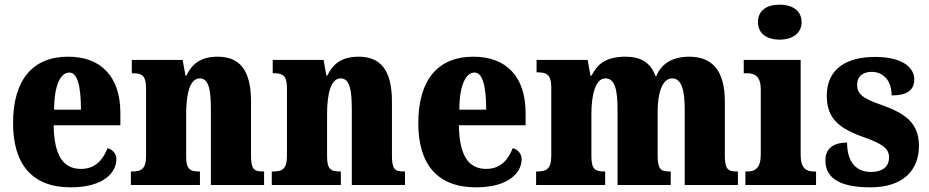

<svg xmlns="http://www.w3.org/2000/svg" viewBox="-20 -793 3980 823"><path d="M283 10C425 10 479 -54 479 -111C479 -135 462 -152 441 -158C421 -107 388 -69 327 -69C251 -69 212 -126 210 -256H496V-308C496 -467 411 -550 272 -550C122 -550 36 -453 36 -265C36 -91 116 10 283 10ZM327 -323H212C212 -426 239 -482 277 -482C312 -482 327 -423 327 -323Z M541 0H837V-58H834C795 -58 778 -67 778 -122V-305C778 -384 792 -457 836 -457C875 -457 884 -408 884 -323V0H1112V-58H1108C1068 -58 1056 -67 1056 -128V-358C1056 -493 1007 -550 913 -550C835 -550 801 -514 779 -469H775L763 -536H545V-479H549C588 -479 606 -470 606 -415V-125C606 -67 585 -58 545 -58H541Z M1145 0H1441V-58H1438C1399 -58 1382 -67 1382 -122V-305C1382 -384 1396 -457 1440 -457C1479 -457 1488 -408 1488 -323V0H1716V-58H1712C1672 -58 1660 -67 1660 -128V-358C1660 -493 1611 -550 1517 -550C1439 -550 1405 -514 1383 -469H1379L1367 -536H1149V-479H1153C1192 -479 1210 -470 1210 -415V-125C1210 -67 1189 -58 1149 -58H1145Z M2020 10C2162 10 2216 -54 2216 -111C2216 -135 2199 -152 2178 -158C2158 -107 2125 -69 2064 -69C1988 -69 1949 -126 1947 -256H2233V-308C2233 -467 2148 -550 2009 -550C1859 -550 1773 -453 1773 -265C1773 -91 1853 10 2020 10ZM2064 -323H1949C1949 -426 1976 -482 2014 -482C2049 -482 2064 -423 2064 -323Z M2278 0H2574V-58H2571C2532 -58 2515 -67 2515 -122V-305C2515 -385 2532 -457 2575 -457C2616 -457 2627 -408 2627 -323V0H2855V-58H2851C2812 -58 2799 -67 2799 -128V-316C2799 -392 2818 -457 2861 -457C2901 -457 2915 -408 2915 -323V0H3143V-58H3139C3100 -58 3087 -67 3087 -128V-358C3087 -493 3031 -550 2934 -550C2857 -550 2813 -515 2794 -468H2789C2769 -524 2728 -550 2661 -550C2575 -550 2538 -515 2516 -469H2511L2499 -536H2280V-483H2283C2322 -483 2343 -474 2343 -418V-125C2343 -67 2321 -58 2282 -58H2278Z M3322 -623C3373 -623 3416 -648 3416 -698C3416 -750 3373 -773 3322 -773C3269 -773 3229 -750 3229 -698C3229 -648 3269 -623 3322 -623ZM3175 0H3478V-58H3468C3435 -58 3412 -73 3412 -128V-536H3168V-479H3185C3216 -479 3241 -463 3241 -412V-131C3241 -74 3218 -58 3185 -58H3175Z M3711 10C3849 10 3919 -61 3919 -168C3919 -270 3854 -309 3759 -343C3676 -372 3654 -390 3654 -431C3654 -466 3680 -485 3716 -485C3764 -485 3802 -450 3802 -384C3869 -384 3899 -407 3899 -453C3899 -501 3852 -549 3731 -549C3606 -549 3524 -496 3524 -383C3524 -284 3577 -242 3685 -204C3757 -178 3791 -159 3791 -118C3791 -85 3770 -56 3713 -56C3654 -56 3611 -94 3611 -182C3560 -182 3518 -162 3518 -106C3518 -41 3562 10 3711 10Z"/></svg>

Font: Noto Serif Bengali Condensed Black
Style: Regular
Weight: 900
Width: 3
Designer: Juan Bruce, Universal Thirst, Indian Type Foundry and the Monotype Design Team.
Foundry: Monotype Imaging Inc.
Version: Version 2.003